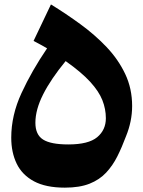

<svg xmlns="http://www.w3.org/2000/svg" viewBox="-20 -843 652 874"><path d="M581.5 -360.4Q581.5 -290.5 553.2 -221.7Q535.2 -173.3 514.2 -131.3Q493.2 -89.4 463.1 -57.1Q433.1 -24.9 387.7 -6.8Q342.3 11.2 275.4 11.2Q188.5 11.2 134.5 -17.8Q80.6 -46.9 55.9 -98.1Q31.2 -149.4 31.2 -216.3Q31.2 -318.4 77.9 -419.4Q124.5 -520.5 194.3 -623Q163.1 -641.1 132.8 -656.7L211.9 -822.8Q280.3 -780.8 345.9 -732.9Q411.6 -685.1 464.8 -629.2Q518.1 -573.2 549.8 -506.6Q581.5 -439.9 581.5 -360.4ZM278.8 -564.9Q211.4 -482.9 176.3 -413.3Q141.1 -343.8 141.1 -284.2Q141.1 -230 176 -207.8Q210.9 -185.5 291 -185.5Q382.8 -185.5 422.4 -218.5Q461.9 -251.5 461.9 -304.7Q461.9 -346.7 446 -387Q430.2 -427.2 390.4 -470.7Q350.6 -514.2 278.8 -564.9Z"/></svg>

Font: Pinar-FD ExtraBold
Style: Regular
Weight: 800
Designer: Amin Abedi
Version: Version 3.000